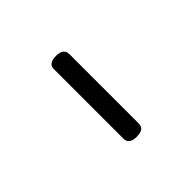

<svg xmlns="http://www.w3.org/2000/svg" viewBox="27 -871 445 445"><g transform="rotate(45 250.0 -648.0)"><path d="M364 -623H136Q118 -623 118 -648Q118 -673 137 -673H365Q383 -673 383 -648Q383 -623 364 -623Z"/></g></svg>

Font: ToneOZ-Pinyin-WenKai-Light
Style: Light
Weight: 300
Designer: Fontworks Inc.
Foundry: ToneOZ
Version: Version 0.240331